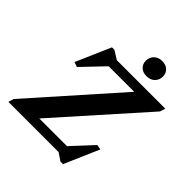

<svg xmlns="http://www.w3.org/2000/svg" viewBox="-254 -1033 1223 1223"><g transform="rotate(45 358.0 -421.0)"><path d="M726.5 -676 715 -639.5 179 -37.5 111.5 -64.5H452.5L584 -206L617.5 -200L515.5 34.5H492.5L441.5 0H-11L0 -36.5L534 -638.5L615.5 -612H280.5L140.5 -465.5L107.5 -477L210 -712H232.5L289.5 -676ZM494 -737.5Q461.5 -737.5 442 -756.5Q422.5 -775.5 422.5 -804Q422.5 -835 443 -856Q463.5 -877 499.5 -877Q532.5 -877 552 -858Q571.5 -839 571.5 -810Q571.5 -779.5 551 -758.5Q530.5 -737.5 494 -737.5Z"/></g></svg>

Font: Newsreader 16pt 16pt
Style: Bold Italic
Weight: 700
Italic angle: -17°
Version: Version 1.003